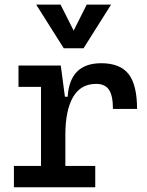

<svg xmlns="http://www.w3.org/2000/svg" viewBox="-20 -796 626 816"><path d="M257.8 -222.7V-90.8H384.8V0H39.1V-90.8H154.3V-426.8H58.6V-517.6H238.3L255.9 -384.8H267.6Q276.4 -527.3 410.2 -527.3Q490.2 -527.3 526.4 -481.4Q562.5 -435.5 562.5 -333H460Q460 -389.6 443.1 -414.6Q426.3 -439.5 388.7 -439.5Q322.8 -439.5 290.3 -383.1Q257.8 -326.7 257.8 -222.7ZM251 -590.8 133.8 -776.4H237.3L293 -666L348.6 -776.4H452.1L335 -590.8Z"/></svg>

Font: Cascadia Mono PL
Style: Regular
Weight: 400
Monospace: yes
Designer: Aaron Bell
Foundry: Saja Typeworks
Version: Version 2404.023; ttfautohint (v1.8.4)